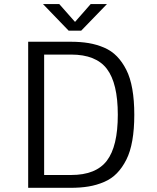

<svg xmlns="http://www.w3.org/2000/svg" viewBox="-20 -900 750 920"><path d="M492.5 -880.5 369 -753H309L186 -880.5H264L339.5 -795L414.5 -880.5ZM115 0V-700H317.5Q366 -700 404.8 -693.5Q443.5 -687 479 -671.8Q514.5 -656.5 540.2 -630Q566 -603.5 585.2 -565.5Q604.5 -527.5 614 -473.2Q623.5 -419 623.5 -350Q623.5 -281 614 -226.8Q604.5 -172.5 585.2 -134.5Q566 -96.5 540.2 -70Q514.5 -43.5 479 -28.2Q443.5 -13 404.8 -6.5Q366 0 317.5 0ZM191.5 -61.5H321Q440 -61.5 492.2 -130.2Q544.5 -199 544.5 -350Q544.5 -501 492.2 -569.8Q440 -638.5 321 -638.5H191.5Z"/></svg>

Font: League Mono Light
Style: Regular
Weight: 300
Width: 6
Designer: Tyler Finck
Foundry: The League of Moveable Type / Tyler Finck
Version: Version 2.210